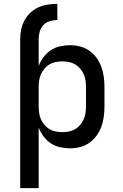

<svg xmlns="http://www.w3.org/2000/svg" viewBox="-20 -763 640 998"><path d="M85 215V-559Q85 -584 90 -609Q95 -634 107 -656.5Q119 -679 137.5 -696.5Q156 -714 179 -724.5Q202 -735 227.5 -739Q253 -743 278 -743V-659Q258 -659 238.5 -653Q219 -647 205.5 -632.5Q192 -618 186.5 -598.5Q181 -579 181 -559V-420Q190 -444 206 -465.5Q222 -487 243.5 -501.5Q265 -516 291 -522Q317 -528 343 -528Q370 -528 396 -521.5Q422 -515 444 -499.5Q466 -484 482 -462Q498 -440 507 -415Q516 -390 519.5 -363.5Q523 -337 523 -310V-210Q523 -183 519.5 -156.5Q516 -130 507 -105Q498 -80 482 -58Q466 -36 444 -20.5Q422 -5 396 1.5Q370 8 343 8Q317 8 291 2Q265 -4 243.5 -18.5Q222 -33 206 -54.5Q190 -76 181 -100V215ZM304 -76Q321 -76 338.5 -79.5Q356 -83 370.5 -91.5Q385 -100 396.5 -113.5Q408 -127 415 -142.5Q422 -158 424.5 -175.5Q427 -193 427 -210V-310Q427 -327 424.5 -344.5Q422 -362 415 -377.5Q408 -393 396.5 -406.5Q385 -420 370.5 -428.5Q356 -437 338.5 -440.5Q321 -444 304 -444Q287 -444 269.5 -440.5Q252 -437 237.5 -428.5Q223 -420 211.5 -406.5Q200 -393 193 -377.5Q186 -362 183.5 -344.5Q181 -327 181 -310V-210Q181 -193 183.5 -175.5Q186 -158 193 -142.5Q200 -127 211.5 -113.5Q223 -100 237.5 -91.5Q252 -83 269.5 -79.5Q287 -76 304 -76Z"/></svg>

Font: Iosevka Medium Extended
Style: Regular
Weight: 500
Width: 7
Monospace: yes
Designer: Belleve Invis
Foundry: Belleve Invis
Version: Version 32.5.0; ttfautohint (v1.8.4)